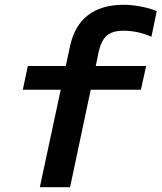

<svg xmlns="http://www.w3.org/2000/svg" viewBox="-20 -780 673 800"><path d="M146 0 233 -406H75L96 -505H254L272 -588Q290 -673 346.5 -716.5Q403 -760 495 -760Q528 -760 565.5 -753Q603 -746 633 -734L611 -627Q578 -641 549.5 -646.5Q521 -652 494 -652Q449 -652 425.5 -632Q402 -612 391 -564L379 -505H589L567 -406H358L272 0Z"/></svg>

Font: Red Hat Mono SemiBold
Style: Italic
Weight: 600
Italic angle: -12°
Monospace: yes
Designer: Pentagram, MCKL
Foundry: MCKL
Version: Version 1.030